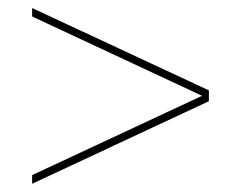

<svg xmlns="http://www.w3.org/2000/svg" viewBox="-20 -626 600 478"><path d="M500 -401 60 -606V-585L483 -387.5L60 -190V-168.5L500 -374Z"/></svg>

Font: Bodoni* 11pt Fatface
Style: Regular
Weight: 900
Version: Version 2.3